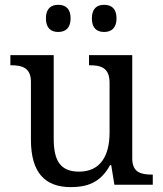

<svg xmlns="http://www.w3.org/2000/svg" viewBox="-20 -764 675 794"><path d="M526.9 -108.9V-536.1H348.1V-494.1H351.1C396.5 -494.1 433.1 -484.4 433.1 -421.9V-215.8C433.1 -119.6 395 -54.2 307.1 -54.2C227.5 -54.2 202.1 -102.1 202.1 -190.9V-536.1H22.9V-494.1H25.9C70.3 -494.1 107.9 -484.4 107.9 -425.8V-186C107.9 -47.9 168 9.8 272.9 9.8C336.4 9.8 395 -6.3 435.1 -81.1H439.9L453.1 0H611.8V-42H608.9C563.5 -42 526.9 -50.3 526.9 -108.9ZM169.9 -688C169.9 -647 191.4 -631.8 220.7 -631.8C250 -631.8 272 -647.5 272 -688C272 -729 250.5 -744.1 220.7 -744.1C191.9 -744.1 169.9 -729.5 169.9 -688ZM359.9 -688C359.9 -647 381.3 -631.8 410.6 -631.8C439.9 -631.8 461.9 -647.5 461.9 -688C461.9 -729 440.4 -744.1 410.6 -744.1C381.8 -744.1 359.9 -729.5 359.9 -688Z"/></svg>

Font: The Erased English
Style: Regular
Weight: 400
Designer: Monotype Design team + ligartures altered by 180 Amsterdam
Foundry: Monotype Imaging Inc.
Version: Version 1.030;Glyphs 3.1.2 (3151)